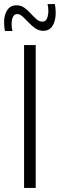

<svg xmlns="http://www.w3.org/2000/svg" viewBox="-61 -921 293 941"><path d="M57 0V-700H114V0ZM-37 -769Q-39 -780 -40 -791Q-41 -802 -41 -812Q-41 -848 -25.5 -871.5Q-10 -895 20 -895Q42 -895 58.5 -883Q75 -871 89.5 -855Q104 -839 117.5 -827Q131 -815 147 -815Q164 -815 170 -832Q176 -849 176 -868Q176 -885 172 -901H208Q212 -880 212 -858Q212 -820 197 -795Q182 -770 151 -770Q129 -770 111.5 -782.5Q94 -795 79 -811Q64 -827 50.5 -839.5Q37 -852 23 -852Q9 -852 2.5 -838Q-4 -824 -4 -803Q-4 -783 0 -769Z"/></svg>

Font: Georama SemiCondensed Light
Style: Regular
Weight: 300
Width: 4
Designer: Jean-Baptiste Levee
Foundry: Production Type
Version: Version 1.000